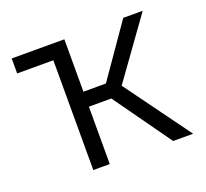

<svg xmlns="http://www.w3.org/2000/svg" viewBox="-93 -611 777 723"><g transform="rotate(-20 295.0 -250.0)"><path d="M165 -440H20V-500H231V-290H321L467 -500H545L374 -262L565 0H485L321 -230H231V0H165Z"/></g></svg>

Font: PT Root UI
Style: Regular
Weight: 400
Designer: Vitaly Kuzmin
Foundry: ParaType Ltd.
Version: Version 2.001G